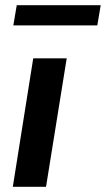

<svg xmlns="http://www.w3.org/2000/svg" viewBox="-20 -714 405 734"><path d="M29 0 107 -491H235L156 0ZM31 -617 44 -694H365L352 -617Z"/></svg>

Font: Nunito Sans 11pt
Style: Bold Italic
Weight: 700
Italic angle: -9°
Version: Version 3.101;gftools[0.9.27]